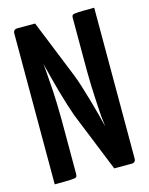

<svg xmlns="http://www.w3.org/2000/svg" viewBox="-108 -769 650 838"><g transform="rotate(-15 217.5 -350.0)"><path d="M303 0 194 -270Q186 -292 176.5 -322.5Q167 -353 157 -388Q147 -423 138.5 -456.5Q130 -490 123 -518Q116 -546 111.5 -563Q107 -580 107 -580L48 -640L53 -700H133L240 -435Q249 -412 259 -380Q269 -348 279 -313.5Q289 -279 297.5 -246.5Q306 -214 312.5 -187Q319 -160 323 -144Q327 -128 327 -128L389 -60L381 0ZM34 0V-681Q34 -700 53 -700L136 -681L121 -529Q124 -510 125.5 -487.5Q127 -465 129 -439.5Q131 -414 132.5 -389Q134 -364 134.5 -340Q135 -316 135.5 -295.5Q136 -275 136 -260V-19Q136 -9 131.5 -5.5Q127 -2 106 -1Q85 0 34 0ZM381 0 298 -19 312 -192Q309 -212 307 -234.5Q305 -257 304 -280.5Q303 -304 301.5 -326.5Q300 -349 299.5 -371Q299 -393 298.5 -412Q298 -431 298 -447V-681Q298 -691 302.5 -694.5Q307 -698 328.5 -699Q350 -700 400 -700V-19Q400 0 381 0Z"/></g></svg>

Font: Yanone Kaffeesatz ExtraLight SemiBold
Style: Regular
Weight: 600
Version: Version 2.003